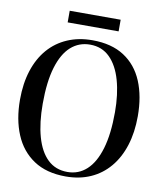

<svg xmlns="http://www.w3.org/2000/svg" viewBox="-96 -967 891 1056"><g transform="rotate(10 349.5 -439.0)"><path d="M343 11.5Q235 11.5 163.8 -36Q92.5 -83.5 57.5 -167.5Q22.5 -251.5 22.5 -361Q22.5 -452.5 46 -524.8Q69.5 -597 113.5 -647.8Q157.5 -698.5 219.8 -725.2Q282 -752 359 -752Q466 -752 536.5 -706.2Q607 -660.5 641.8 -577.5Q676.5 -494.5 676.5 -383.5Q676.5 -292.5 653.2 -219.5Q630 -146.5 586.2 -94.8Q542.5 -43 481 -15.8Q419.5 11.5 343 11.5ZM348 -14.5Q410 -14.5 455 -55.8Q500 -97 524.5 -179Q549 -261 549 -383.5Q549 -483.5 527 -561Q505 -638.5 461 -682.2Q417 -726 350.5 -726Q288.5 -726 243.5 -686Q198.5 -646 174 -565Q149.5 -484 149.5 -361Q149.5 -254.5 171.5 -176.5Q193.5 -98.5 237.5 -56.5Q281.5 -14.5 348 -14.5ZM491.5 -890V-825H207V-890Z"/></g></svg>

Font: Merriweather 144pt Medium
Style: Regular
Weight: 500
Version: Version 2.100